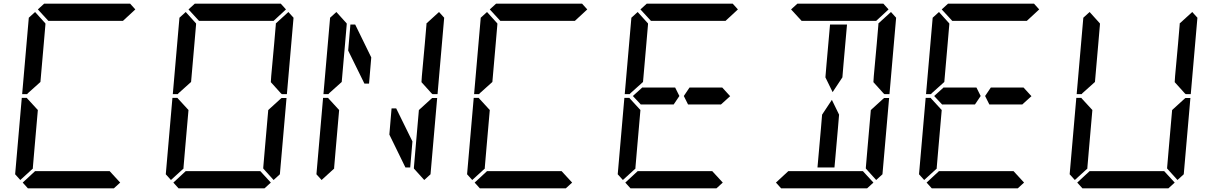

<svg xmlns="http://www.w3.org/2000/svg" viewBox="-20 -1020 6568 1040"><path d="M185 -969 219 -1000H685L713 -969L646 -907H626H490H398H262H242ZM631 -31 597 0H131L103 -31L170 -93H190H326H418H554H574ZM131 -515 127 -510H100L136 -924L170 -955L226 -893V-887L217 -782L199 -576ZM90 -45 62 -76 98 -490H125L129 -485L185 -424L167 -218L158 -113V-107Z M1001 -969 1035 -1000H1501L1529 -969L1462 -907H1442H1306H1214H1078H1058ZM1500 -485 1505 -489H1532L1496 -76L1462 -45L1406 -107V-113L1415 -218L1433 -424ZM1447 -31 1413 0H947L919 -31L986 -93H1006H1142H1234H1370H1390ZM1542 -955 1570 -924 1534 -510H1507L1502 -514L1447 -575L1449 -607L1465 -782L1474 -887V-893ZM947 -515 943 -510H916L952 -924L986 -955L1042 -893V-887L1033 -782L1015 -576ZM906 -45 878 -76 914 -490H941L945 -485L1001 -424L983 -218L974 -113V-107Z M2101 -433H2126L2214 -254L2202 -113H2176L2089 -291ZM1979 -567H1954L1866 -746L1878 -887H1904L1991 -709ZM2316 -485 2321 -489H2348L2312 -76L2278 -45L2222 -107V-113L2231 -218L2249 -424ZM2358 -955 2386 -924 2350 -510H2323L2318 -514L2263 -575L2265 -607L2281 -782L2290 -887V-893ZM1763 -515 1759 -510H1732L1768 -924L1802 -955L1858 -893V-887L1849 -782L1831 -576ZM1722 -45 1694 -76 1730 -490H1757L1761 -485L1817 -424L1799 -218L1790 -113V-107Z M2633 -969 2667 -1000H3133L3161 -969L3094 -907H3074H2938H2846H2710H2690ZM3079 -31 3045 0H2579L2551 -31L2618 -93H2638H2774H2866H3002H3022ZM2579 -515 2575 -510H2548L2584 -924L2618 -955L2674 -893V-887L2665 -782L2647 -576ZM2538 -45 2510 -76 2546 -490H2573L2577 -485L2633 -424L2615 -218L2606 -113V-107Z M3892 -546 3935 -499 3884 -453V-454H3866H3864H3735H3714H3707L3684 -500L3715 -546H3722H3743H3756ZM3408 -500 3460 -547V-546H3596H3637L3660 -500L3629 -454H3472H3469H3452V-453ZM3449 -969 3483 -1000H3949L3977 -969L3910 -907H3890H3754H3662H3526H3506ZM3895 -31 3861 0H3395L3367 -31L3434 -93H3454H3590H3682H3818H3838ZM3395 -515 3391 -510H3364L3400 -924L3434 -955L3490 -893V-887L3481 -782L3463 -576ZM3354 -45 3326 -76 3362 -490H3389L3393 -485L3449 -424L3431 -218L3422 -113V-107Z M4457 -673 4476 -887H4568L4567 -876L4549 -673L4543 -601L4490 -521L4451 -601ZM4504 -157 4500 -113H4408L4427 -327L4433 -399L4486 -479L4525 -399L4519 -327ZM4265 -969 4299 -1000H4765L4793 -969L4726 -907H4706H4570H4478H4342H4322ZM4764 -485 4769 -489H4796L4760 -76L4726 -45L4670 -107V-113L4679 -218L4697 -424ZM4711 -31 4677 0H4211L4183 -31L4250 -93H4270H4406H4498H4634H4654ZM4806 -955 4834 -924 4798 -510H4771L4766 -514L4711 -575L4713 -607L4729 -782L4738 -887V-893Z M5524 -546 5567 -499 5516 -453V-454H5498H5496H5367H5346H5339L5316 -500L5347 -546H5354H5375H5388ZM5040 -500 5092 -547V-546H5228H5269L5292 -500L5261 -454H5104H5101H5084V-453ZM5081 -969 5115 -1000H5581L5609 -969L5542 -907H5522H5386H5294H5158H5138ZM5527 -31 5493 0H5027L4999 -31L5066 -93H5086H5222H5314H5450H5470ZM5027 -515 5023 -510H4996L5032 -924L5066 -955L5122 -893V-887L5113 -782L5095 -576ZM4986 -45 4958 -76 4994 -490H5021L5025 -485L5081 -424L5063 -218L5054 -113V-107Z M6396 -485 6401 -489H6428L6392 -76L6358 -45L6302 -107V-113L6311 -218L6329 -424ZM6343 -31 6309 0H5843L5815 -31L5882 -93H5902H6038H6130H6266H6286ZM6438 -955 6466 -924 6430 -510H6403L6398 -514L6343 -575L6345 -607L6361 -782L6370 -887V-893ZM5843 -515 5839 -510H5812L5848 -924L5882 -955L5938 -893V-887L5929 -782L5911 -576ZM5802 -45 5774 -76 5810 -490H5837L5841 -485L5897 -424L5879 -218L5870 -113V-107Z"/></svg>

Font: DSEG14 Classic
Style: Italic
Weight: 400
Italic angle: -5°
Designer: Keshikan(Twitter:@keshinomi_88pro)
Version: Version 0.46